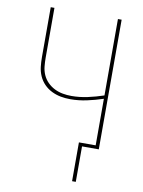

<svg xmlns="http://www.w3.org/2000/svg" viewBox="-100 -803 800 1072"><g transform="rotate(10 300.0 -267.0)"><path d="M385 201V-19H480V-283Q435 -268 388.5 -258Q342 -248 295 -248Q267 -248 240.5 -253Q214 -258 189.5 -270Q165 -282 146 -301.5Q127 -321 116 -346Q105 -371 102 -398Q99 -425 99 -453V-735H120V-453Q120 -428 122.5 -403Q125 -378 135 -355.5Q145 -333 162.5 -315.5Q180 -298 202 -287Q224 -276 248.5 -271.5Q273 -267 298 -267Q344 -267 390 -277Q436 -287 480 -302V-735H501V0H406V201Z"/></g></svg>

Font: Iosevka SS04 Thin Extended
Style: Regular
Weight: 100
Width: 7
Monospace: yes
Designer: Belleve Invis
Foundry: Belleve Invis
Version: Version 19.0.0; ttfautohint (v1.8.4)